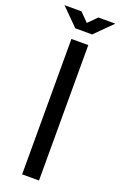

<svg xmlns="http://www.w3.org/2000/svg" viewBox="-161 -884 584 929"><g transform="rotate(20 131.0 -419.5)"><path d="M86.9 -697.3H173.8V0H86.9ZM173.8 -752H86.9L-0.5 -839.4H86.9L130.4 -795.4L173.8 -839.4H261.2Z"/></g></svg>

Font: Qaz
Style: Regular
Weight: 400
Designer: GGBotNet
Foundry: f0n7
Version: 0.70